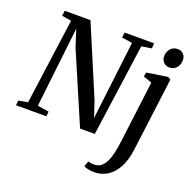

<svg xmlns="http://www.w3.org/2000/svg" viewBox="-172 -930 1350 1353"><g transform="rotate(20 503.0 -253.5)"><path d="M-3 0 0 -36 70 -49 158 -692 86.5 -704 92.5 -743H285L506 -220L544.5 -103.5L615 -692.5L536.5 -704L541 -743H762.5L759.5 -704L684.5 -692L588 0H477.5L251.5 -527L211.5 -652.5L143 -49.5L228 -36L224.5 0ZM887 7.5Q877 88 847.8 143.2Q818.5 198.5 774.5 226.8Q730.5 255 675 255Q650 255 628.2 250.2Q606.5 245.5 596.5 237.5L612 197Q619 200 631.8 202.2Q644.5 204.5 655 204.5Q686.5 204.5 707.8 187.8Q729 171 743.2 141Q757.5 111 766.2 70Q775 29 781 -19.5L838.5 -475.5L774 -499L780.5 -530.5L935.5 -554L957.5 -542.5ZM919.5 -619.5Q893 -619.5 876 -637.8Q859 -656 859.5 -683.5Q860.5 -717.5 880.8 -739.8Q901 -762 933.5 -762Q961.5 -762 977.5 -744.2Q993.5 -726.5 993.5 -700.5Q993.5 -665.5 973.5 -642.5Q953.5 -619.5 919.5 -619.5Z"/></g></svg>

Font: Merriweather 48pt Medium
Style: Italic
Weight: 500
Italic angle: -7.8°
Version: Version 2.101